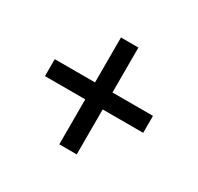

<svg xmlns="http://www.w3.org/2000/svg" viewBox="-103 -696 698 677"><g transform="rotate(30 246.0 -357.5)"><path d="M210 -323V-140H281V-323H446V-392H281V-575H210V-392H46V-323Z"/></g></svg>

Font: Noto Serif Sinhala Condensed
Style: Bold
Weight: 700
Width: 3
Designer: Jelle Bosma - Monotype Design Team
Foundry: Monotype Imaging Inc.
Version: Version 2.007